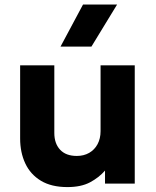

<svg xmlns="http://www.w3.org/2000/svg" viewBox="-20 -784 666 820"><path d="M268 15Q199.5 15 154.8 -12Q110 -39 88 -86Q66 -133 66 -192.5V-505H212V-216Q212 -171 236.8 -144.5Q261.5 -118 308 -118Q338 -118 361 -131.2Q384 -144.5 396.8 -168.5Q409.5 -192.5 409.5 -224V-505H555.5V0H428.5V-55.5Q402.5 -25.5 364.2 -5.2Q326 15 268 15ZM238.5 -585 334.5 -764.5H480L370.5 -585Z"/></svg>

Font: Geologica Roman SemiBold
Style: Regular
Weight: 600
Designer: Sindre Bremnes, Frode Helland
Foundry: Monokrom Skriftforlag AS
Version: Version 1.010;gftools[0.9.28]